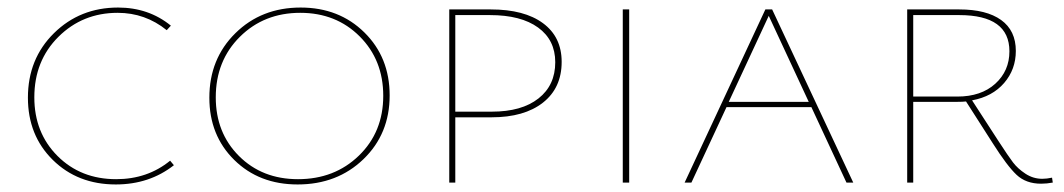

<svg xmlns="http://www.w3.org/2000/svg" viewBox="-20 -484 2821 509"><path d="M287 5Q186 5 120 -60Q54 -125 54 -225Q54 -328 123 -396Q192 -464 293 -464Q374 -464 433 -416L422 -404Q365 -450 292 -450Q199 -450 135 -386.5Q71 -323 71 -226Q71 -132 132.5 -70.5Q194 -9 288 -9Q371 -9 431 -58L441 -46Q376 5 287 5Z M769 5Q667 5 601 -60Q535 -125 535 -225Q535 -328 604 -396Q673 -464 777 -464Q879 -464 946 -398Q1013 -332 1013 -231Q1013 -129 943.5 -62Q874 5 769 5ZM770 -9Q867 -9 931.5 -71.5Q996 -134 996 -230Q996 -325 933.5 -387.5Q871 -450 776 -450Q680 -450 616 -386.5Q552 -323 552 -226Q552 -132 613.5 -70.5Q675 -9 770 -9Z M1281 -459Q1370 -459 1419.5 -422.5Q1469 -386 1469 -320Q1469 -251 1419.5 -212Q1370 -173 1283 -173H1187V0H1171V-459ZM1284 -188Q1363 -188 1407.5 -223Q1452 -258 1452 -319Q1452 -378 1406.5 -411Q1361 -444 1279 -444H1187V-188Z M1631 0V-459H1648V0Z M2224 0 2131 -200H1906L1813 0H1795L2009 -459H2027L2242 0ZM1912 -214H2124L2018 -442Z M2769 -13 2771 0Q2755 3 2740 3Q2700 3 2675 -20.5Q2650 -44 2612 -104L2541 -215Q2533 -214 2517 -214H2401V0H2385V-459H2523Q2595 -459 2634 -431Q2673 -403 2673 -349Q2673 -300 2642 -264Q2611 -228 2557 -218L2627 -110Q2653 -70 2665.5 -53.5Q2678 -37 2698.5 -23.5Q2719 -10 2743 -10Q2755 -10 2769 -13ZM2401 -228H2518Q2581 -228 2618.5 -262Q2656 -296 2656 -348Q2656 -444 2523 -444H2401Z"/></svg>

Font: EauTestSC Thin
Style: Regular
Weight: 250
Designer: Christian Thalmann (Catharsis Fonts)
Version: Version 0.001;PS 000.001;hotconv 1.0.88;makeotf.lib2.5.64775